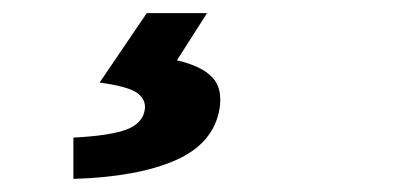

<svg xmlns="http://www.w3.org/2000/svg" viewBox="-20 -31 640 293"><path d="M92 242V179Q149 176 173.5 166.5Q198 157 201 136Q203 121 189.5 111Q176 101 132 95L204 -11H296L250 61Q288 70 304 87Q320 104 315 135Q306 188 248 213.5Q190 239 92 242Z"/></svg>

Font: Source Code Pro ExtraBold
Style: Italic
Weight: 800
Italic angle: -11°
Monospace: yes
Designer: Paul D. Hunt, Teo Tuominen
Foundry: Adobe Systems Incorporated
Version: Version 1.016;hotconv 1.0.116;makeotfexe 2.5.65601